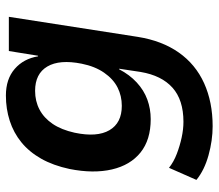

<svg xmlns="http://www.w3.org/2000/svg" viewBox="-65 -486 741 651"><g transform="rotate(-90 305.5 -160.5)"><path d="M203 190Q155 190 104.5 176Q54 162 21 135L62 42Q82 58 109.5 68.5Q137 79 165 85Q193 91 218 91Q292 91 333.5 54Q375 17 387 -54L398 -127H396Q378 -92 351.5 -67.5Q325 -43 293.5 -31.5Q262 -20 227 -20Q157 -20 114 -54.5Q71 -89 56.5 -151.5Q42 -214 58 -295Q70 -351 93 -391.5Q116 -432 148.5 -458.5Q181 -485 221.5 -498Q262 -511 307 -511Q363 -511 397.5 -481Q432 -451 440 -402H442L458 -501H574L506 -64Q493 18 453 75Q413 132 349 161Q285 190 203 190ZM272 -118Q306 -118 334.5 -132.5Q363 -147 384.5 -178Q406 -209 415 -254Q430 -329 405.5 -370.5Q381 -412 323 -412Q288 -412 259.5 -397Q231 -382 211 -352.5Q191 -323 181 -278Q165 -202 189.5 -160Q214 -118 272 -118Z"/></g></svg>

Font: Nunito Sans 7pt SemiCondensed
Style: Bold Italic
Weight: 700
Width: 4
Italic angle: -9°
Designer: Vernon Adams
Foundry: Vernon Adams
Version: Version 3.101;gftools[0.9.27]